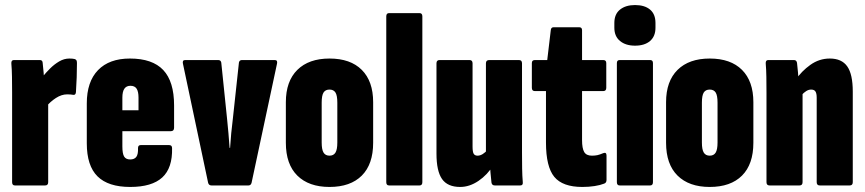

<svg xmlns="http://www.w3.org/2000/svg" viewBox="-20 -735 3428 761"><path d="M39 0Q28 0 28 -13V-368Q28 -401 27.5 -430.5Q27 -460 25 -483Q24 -497 35 -497H138Q148 -497 149 -487Q151 -471 153 -446.5Q155 -422 155 -403L171 -370V-13Q171 0 159 0ZM161 -310 149 -431Q162 -447 178.5 -463.5Q195 -480 214.5 -491.5Q234 -503 255 -503Q268 -503 276 -501Q282 -499 283.5 -495Q285 -491 285 -485Q285 -459 284 -428.5Q283 -398 281 -370Q280 -358 271 -359Q266 -360 259.5 -360.5Q253 -361 246 -361Q224 -361 201.5 -346.5Q179 -332 161 -310Z M496 6Q409 6 366.5 -36Q324 -78 324 -167V-325Q324 -411 368.5 -457Q413 -503 495 -503Q584 -503 627 -457.5Q670 -412 670 -317V-229Q670 -215 657 -215H465V-155Q465 -126 472 -114.5Q479 -103 496 -103Q513 -103 520.5 -113.5Q528 -124 527 -148Q527 -160 538 -160H650Q662 -160 662 -148Q664 -69 623 -31.5Q582 6 496 6ZM465 -298H529V-348Q529 -372 521.5 -383.5Q514 -395 497 -395Q481 -395 473 -383.5Q465 -372 465 -348Z M818 0Q808 0 805 -10L705 -483Q702 -497 714 -497H845Q855 -497 857 -487L880 -264Q883 -233 885.5 -206.5Q888 -180 890 -149H892Q894 -180 896.5 -207Q899 -234 903 -265L927 -487Q929 -497 939 -497H1069Q1081 -497 1078 -483L977 -10Q974 0 965 0Z M1286 6Q1204 6 1158.5 -39Q1113 -84 1113 -169V-330Q1113 -413 1158.5 -458Q1204 -503 1286 -503Q1369 -503 1414 -458Q1459 -413 1459 -330V-169Q1459 -84 1414 -39Q1369 6 1286 6ZM1286 -118Q1302 -118 1309.5 -130Q1317 -142 1317 -170V-328Q1317 -357 1309.5 -368.5Q1302 -380 1286 -380Q1270 -380 1262.5 -368.5Q1255 -357 1255 -328V-170Q1255 -142 1262.5 -130Q1270 -118 1286 -118Z M1522 0Q1511 0 1511 -13V-670Q1511 -683 1522 -683H1643Q1654 -683 1654 -670V-13Q1654 0 1643 0Z M1804 6Q1754 6 1732 -25.5Q1710 -57 1710 -126V-484Q1710 -497 1722 -497H1841Q1853 -497 1853 -484V-154Q1853 -133 1857.5 -125.5Q1862 -118 1873 -118Q1883 -118 1893.5 -124.5Q1904 -131 1913 -142L1936 -81Q1912 -42 1876.5 -18Q1841 6 1804 6ZM1941 0Q1930 0 1928 -11Q1926 -27 1924 -51.5Q1922 -76 1922 -94L1906 -128V-484Q1906 -497 1919 -497H2037Q2049 -497 2049 -484V-130Q2049 -97 2049.5 -67Q2050 -37 2052 -14Q2054 0 2042 0Z M2288 6Q2210 6 2177 -34Q2144 -74 2144 -170V-374H2100Q2088 -374 2088 -387V-485Q2088 -497 2100 -497H2149L2163 -615Q2164 -627 2174 -627H2276Q2287 -627 2287 -615V-497H2371Q2383 -497 2383 -485V-387Q2383 -374 2371 -374H2287V-180Q2287 -147 2295.5 -132.5Q2304 -118 2326 -118Q2338 -118 2347.5 -120Q2357 -122 2371 -128Q2384 -133 2384 -118V-22Q2384 -10 2374 -7Q2359 -1 2336.5 2.5Q2314 6 2288 6Z M2436 0Q2425 0 2425 -13V-485Q2425 -497 2436 -497H2557Q2568 -497 2568 -485V-13Q2568 0 2557 0ZM2497 -554Q2460 -554 2437.5 -572.5Q2415 -591 2415 -625V-644Q2415 -679 2437.5 -697Q2460 -715 2497 -715Q2535 -715 2556.5 -697Q2578 -679 2578 -644V-625Q2578 -591 2556.5 -572.5Q2535 -554 2497 -554Z M2793 6Q2711 6 2665.5 -39Q2620 -84 2620 -169V-330Q2620 -413 2665.5 -458Q2711 -503 2793 -503Q2876 -503 2921 -458Q2966 -413 2966 -330V-169Q2966 -84 2921 -39Q2876 6 2793 6ZM2793 -118Q2809 -118 2816.5 -130Q2824 -142 2824 -170V-328Q2824 -357 2816.5 -368.5Q2809 -380 2793 -380Q2777 -380 2769.5 -368.5Q2762 -357 2762 -328V-170Q2762 -142 2769.5 -130Q2777 -118 2793 -118Z M3229 0Q3217 0 3217 -13V-348Q3217 -365 3212 -372.5Q3207 -380 3195 -380Q3185 -380 3175.5 -374Q3166 -368 3157 -358L3134 -419Q3157 -453 3192 -478Q3227 -503 3269 -503Q3316 -503 3338 -472Q3360 -441 3360 -372V-13Q3360 0 3348 0ZM3030 0Q3018 0 3018 -13V-368Q3018 -401 3017.5 -430.5Q3017 -460 3015 -483Q3014 -497 3025 -497H3127Q3137 -497 3139 -486Q3141 -471 3143 -446.5Q3145 -422 3145 -403L3161 -370V-13Q3161 0 3149 0Z"/></svg>

Font: Sofia Sans Extra Condensed Black
Style: Regular
Weight: 900
Designer: Botio Nikoltchev, Ani Petrova
Foundry: lettersoup
Version: Version 4.101